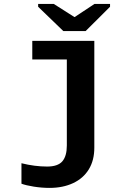

<svg xmlns="http://www.w3.org/2000/svg" viewBox="-20 -733 640 961"><path d="M452.1 6.3Q452.1 69.3 424.6 114.5Q397 159.7 345.9 183.6Q294.9 207.5 228 207.5Q189.5 207.5 149.4 201.2Q109.4 194.8 87.4 186.5V84Q153.8 100.6 215.8 100.6Q269.5 100.6 292 74.5Q314.5 48.3 314.5 -4.9V-435.5H141.6V-528.3H452.1ZM408.7 -577.6H296.9L170.9 -699.2V-713.4H249L352.1 -647.9H354L453.1 -713.4H530.8V-699.2Z"/></svg>

Font: Liberation Mono
Style: Bold
Weight: 700
Monospace: yes
Designer: Steve Matteson
Foundry: Ascender Corporation
Version: Version 2.1.5